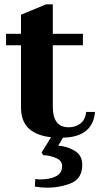

<svg xmlns="http://www.w3.org/2000/svg" viewBox="-20 -626 482 887"><path d="M271 10 249 47Q288 49 324 70Q360 91 360 135Q360 198 310 219.5Q260 241 196 241Q171 241 141 236L143 201Q157 203 163 203Q210 203 238.5 188.5Q267 174 267 141Q267 115 236.5 103Q206 91 180 91L172 79L216 8Q150 1 113.5 -32Q77 -65 77 -131V-417H8V-470H77V-558L193 -606H224V-470H363V-417H224V-132Q224 -38 297 -38Q328 -38 351 -55Q374 -72 378 -109H419Q409 7 271 10Z"/></svg>

Font: Taviraj SemiBold
Style: Regular
Weight: 600
Designer: Katatrad Team
Foundry: CadsonDemak
Version: Version 1.001